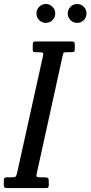

<svg xmlns="http://www.w3.org/2000/svg" viewBox="-72 -962 463 982"><path d="M-52.5 -17V-41Q-52.5 -55 -37.5 -55H-15.5Q2 -55 6.8 -58Q11.5 -61 15 -75.5L147.5 -674Q151 -688.5 147.2 -691.8Q143.5 -695 124.5 -695H108.5Q99 -695 97.2 -698Q95.5 -701 95.5 -710.5V-732Q95.5 -743.5 98.5 -746.8Q101.5 -750 112.5 -750H292.5Q303 -750 306.8 -747.2Q310.5 -744.5 310.5 -733V-711Q310.5 -700 306.8 -697.5Q303 -695 291.5 -695H269.5Q254 -695 252 -690.2Q250 -685.5 247.5 -673L116 -75Q112.5 -60.5 117 -57.8Q121.5 -55 139.5 -55H155.5Q171.5 -55 174.5 -50.5Q177.5 -46 177.5 -30V-19Q177.5 -8 175 -4Q172.5 0 161.5 0H-33.5Q-45 0 -48.8 -3Q-52.5 -6 -52.5 -17ZM322.5 -845Q302.5 -845 288.5 -859Q274.5 -873 274.5 -893Q274.5 -913 288.5 -927.2Q302.5 -941.5 322.5 -941.5Q342.5 -941.5 356.5 -927.2Q370.5 -913 370.5 -893Q370.5 -873 356.5 -859Q342.5 -845 322.5 -845ZM162.5 -845Q142.5 -845 128.5 -859Q114.5 -873 114.5 -893Q114.5 -913 128.5 -927.2Q142.5 -941.5 162.5 -941.5Q182.5 -941.5 196.5 -927.2Q210.5 -913 210.5 -893Q210.5 -873 196.5 -859Q182.5 -845 162.5 -845Z"/></svg>

Font: Besley* Condensed
Style: Italic
Weight: 400
Width: 3
Italic angle: -13°
Designer: Owen Earl
Foundry: indestructible type*
Version: Version 3.000; ttfautohint (v1.8.3)